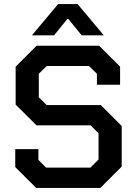

<svg xmlns="http://www.w3.org/2000/svg" viewBox="-20 -925 669 945"><path d="M55 -103V-191H169V-138L207 -100H425L465 -140V-269L426 -308H160L57 -410V-597L160 -700H468L571 -597V-508H457V-562L418 -600H210L171 -562V-446L210 -408H476L579 -305V-105L474 0H158ZM266 -905H362L491 -751H382L317 -831H311L246 -751H137Z"/></svg>

Font: Chakra Petch SemiBold
Style: Regular
Weight: 600
Designer: Katatrad Aksorn Co.,Ltd.
Foundry: Cadson Demak Co.,Ltd.
Version: Version 1.000; ttfautohint (v1.6)